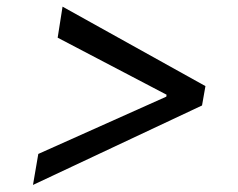

<svg xmlns="http://www.w3.org/2000/svg" viewBox="-20 -565 699 563"><path d="M572.4 -255.7 76.7 -22.7 92.3 -113.6 467.7 -281.6 468.4 -287.3 149.1 -454.5 163.4 -545.5 582.4 -312.5Z"/></svg>

Font: Inter P
Style: Italic
Weight: 400
Italic angle: -9.40001°
Designer: Rasmus Andersson
Foundry: rsms
Version: Version 3.018;git-588b23468